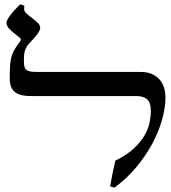

<svg xmlns="http://www.w3.org/2000/svg" viewBox="-20 -839 771 867"><path d="M501 -113.8Q552.2 -138.7 583.5 -167.7Q614.7 -196.8 632.1 -226.6Q649.4 -256.3 655.3 -284.9Q661.1 -313.5 661.1 -337.9Q661.1 -376 644.3 -390.6Q627.4 -405.3 595.2 -405.3H119.1Q91.8 -405.3 73.5 -410.6Q55.2 -416 44.2 -426.3Q33.2 -436.5 28.6 -451.2Q23.9 -465.8 23.9 -484.4Q23.9 -522 25.6 -545.2Q27.3 -568.4 32.5 -585.2Q37.6 -602.1 46.6 -616.9Q55.7 -631.8 70.8 -652.3Q73.2 -655.3 73.7 -657Q74.2 -658.7 74.2 -659.7Q74.2 -664.6 68.6 -669.2Q63 -673.8 52.2 -682.1Q33.7 -696.8 21.5 -709.5Q9.3 -722.2 9.3 -735.4Q9.3 -742.7 14.6 -752.4Q20 -762.2 28.6 -773.2Q37.1 -784.2 48.1 -795.9Q59.1 -807.6 70.3 -818.8Q74.7 -818.8 80.6 -816.9Q86.4 -814.9 90.3 -812.5Q88.4 -803.2 88.9 -797.1Q89.4 -791 93 -785.4Q96.7 -779.8 104.2 -773.7Q111.8 -767.6 124.5 -757.8Q145 -742.2 153.3 -732.9Q161.6 -723.6 161.6 -714.4Q161.6 -707 157.2 -698.5Q152.8 -689.9 146 -681.2Q139.2 -672.4 130.6 -663.1Q122.1 -653.8 113.8 -645Q105.5 -636.2 100.6 -628.2Q95.7 -620.1 92.8 -611.1Q89.8 -602.1 88.9 -591.1Q87.9 -580.1 87.9 -565.9Q87.9 -550.3 89.8 -540.3Q91.8 -530.3 97.9 -524.4Q104 -518.6 115.5 -516.4Q127 -514.2 145.5 -514.2H613.8Q644 -514.2 665.5 -504.9Q687 -495.6 700.7 -479.7Q714.4 -463.9 720.7 -443.1Q727.1 -422.4 727.1 -398.9Q727.1 -353.5 712.2 -299.6Q697.3 -245.6 668 -190.9Q638.7 -136.2 595.9 -84.7Q553.2 -33.2 497.6 7.8Q486.3 6.3 477.5 2.4Q481.9 -25.4 488 -55.7Q494.1 -85.9 501 -113.8Z"/></svg>

Font: Federov2
Style: Regular
Weight: 400
Designer: Olexa M. Volochay | Cyreal.org
Foundry: Olexa M. Volochay | Cyreal.org
Version: Version 1.000